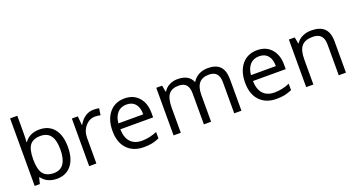

<svg xmlns="http://www.w3.org/2000/svg" viewBox="-47 -1390 3760 2029"><g transform="rotate(-20 1833.5 -375.0)"><path d="M335 -543.9Q440.4 -543.9 498.8 -471.9Q557.1 -399.9 557.1 -268.1Q557.1 -136.2 498.3 -63.2Q439.5 9.8 335 9.8Q282.7 9.8 239.5 -9.5Q196.3 -28.8 167 -68.8H161.1L144 0H85.9V-759.8H167V-575.2Q167 -513.2 163.1 -463.9H167Q223.6 -543.9 335 -543.9ZM323.2 -476.1Q240.2 -476.1 203.6 -428.5Q167 -380.9 167 -268.1Q167 -155.3 204.6 -106.7Q242.2 -58.1 325.2 -58.1Q399.9 -58.1 436.5 -112.5Q473.1 -167 473.1 -269Q473.1 -373.5 436.5 -424.8Q399.9 -476.1 323.2 -476.1Z M942.9 -544.9Q978.5 -544.9 1006.8 -539.1L995.6 -463.9Q962.4 -471.2 937 -471.2Q872.1 -471.2 825.9 -418.5Q779.8 -365.7 779.8 -287.1V0H698.7V-535.2H765.6L774.9 -436H778.8Q808.6 -488.3 850.6 -516.6Q892.6 -544.9 942.9 -544.9Z M1313 9.8Q1194.3 9.8 1125.7 -62.5Q1057.1 -134.8 1057.1 -263.2Q1057.1 -392.6 1120.8 -468.8Q1184.6 -544.9 1292 -544.9Q1392.6 -544.9 1451.2 -478.8Q1509.8 -412.6 1509.8 -304.2V-252.9H1141.1Q1143.6 -158.7 1188.7 -109.9Q1233.9 -61 1315.9 -61Q1402.3 -61 1486.8 -97.2V-24.9Q1443.8 -6.3 1405.5 1.7Q1367.2 9.8 1313 9.8ZM1291 -477.1Q1226.6 -477.1 1188.2 -435.1Q1149.9 -393.1 1143.1 -318.8H1422.9Q1422.9 -395.5 1388.7 -436.3Q1354.5 -477.1 1291 -477.1Z M2330.1 0V-348.1Q2330.1 -412.1 2302.7 -444.1Q2275.4 -476.1 2217.8 -476.1Q2142.1 -476.1 2106 -432.6Q2069.8 -389.2 2069.8 -298.8V0H1988.8V-348.1Q1988.8 -412.1 1961.4 -444.1Q1934.1 -476.1 1876 -476.1Q1799.8 -476.1 1764.4 -430.4Q1729 -384.8 1729 -280.8V0H1647.9V-535.2H1713.9L1727.1 -461.9H1731Q1753.9 -501 1795.7 -522.9Q1837.4 -544.9 1889.2 -544.9Q2014.6 -544.9 2053.2 -454.1H2057.1Q2081.1 -496.1 2126.5 -520.5Q2171.9 -544.9 2230 -544.9Q2320.8 -544.9 2366 -498.3Q2411.1 -451.7 2411.1 -349.1V0Z M2804.2 9.8Q2685.5 9.8 2616.9 -62.5Q2548.3 -134.8 2548.3 -263.2Q2548.3 -392.6 2612.1 -468.8Q2675.8 -544.9 2783.2 -544.9Q2883.8 -544.9 2942.4 -478.8Q3001 -412.6 3001 -304.2V-252.9H2632.3Q2634.8 -158.7 2679.9 -109.9Q2725.1 -61 2807.1 -61Q2893.6 -61 2978 -97.2V-24.9Q2935.1 -6.3 2896.7 1.7Q2858.4 9.8 2804.2 9.8ZM2782.2 -477.1Q2717.8 -477.1 2679.4 -435.1Q2641.1 -393.1 2634.3 -318.8H2914.1Q2914.1 -395.5 2879.9 -436.3Q2845.7 -477.1 2782.2 -477.1Z M3505.4 0V-346.2Q3505.4 -411.6 3475.6 -443.8Q3445.8 -476.1 3382.3 -476.1Q3298.3 -476.1 3259.3 -430.7Q3220.2 -385.3 3220.2 -280.8V0H3139.2V-535.2H3205.1L3218.3 -461.9H3222.2Q3247.1 -501.5 3292 -523.2Q3336.9 -544.9 3392.1 -544.9Q3488.8 -544.9 3537.6 -498.3Q3586.4 -451.7 3586.4 -349.1V0Z"/></g></svg>

Font: Open Sans Y to K
Style: Regular
Weight: 400
Version: Version 1.10